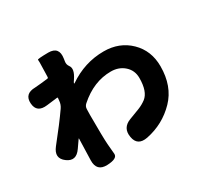

<svg xmlns="http://www.w3.org/2000/svg" viewBox="-175 -1024 1349 1297"><g transform="rotate(-30 500.0 -375.5)"><path d="M310 53Q227 56 229 -30L234 -196Q234 -201 231 -197L192 -141Q144 -71 82 -117Q20 -163 73 -230Q170 -351 227 -433Q244 -457 246 -486L248 -506Q248 -511 243 -510L160 -500Q75 -489 70 -566Q65 -643 150 -644Q157 -644 196 -648L250 -654Q258 -655 258 -663L259 -693Q261 -734 261 -775Q261 -790 260 -796.5Q259 -803 344 -804Q429 -804 415 -716L412 -696Q408 -673 422 -654Q446 -622 404 -560Q392 -543 391 -538Q391 -533 395 -536Q523 -624 672 -624Q794 -624 874.5 -545.5Q955 -467 955 -345Q955 -190 864 -96Q770 1 636 28Q553 44 540 -33Q526 -110 600 -138L681 -169Q714 -182 742 -203Q792 -242 792 -348Q792 -407 750 -444.5Q708 -482 646 -482Q512 -482 396 -379Q379 -364 379 -342L378 -298Q378 -124 382 -69Q385 -28 389 11Q392 50 310 53Z"/></g></svg>

Font: Resource Han Rounded JP Heavy
Style: Regular
Weight: 900
Designer: Cyano Hao (round all glyphs); Ryoko NISHIZUKA 西塚涼子 (kana, bopomofo & ideographs); Paul D. Hunt (Latin, Greek & Cyrillic)
Foundry: Cyano Hao
Version: 0.990